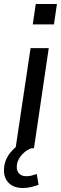

<svg xmlns="http://www.w3.org/2000/svg" viewBox="-39 -742 305 961"><path d="M39 0 114 -501H205L131 0ZM125 -620 140 -722H246L231 -620ZM76 199Q29 199 4 173Q-21 147 -19 104Q-17 58 14 20.5Q45 -17 90 -39L117 0Q95 9 79.5 23.5Q64 38 55 54.5Q46 71 45 90Q44 114 57 127Q70 140 93 140Q106 140 118.5 137Q131 134 145 129L154 183Q138 189 118 194Q98 199 76 199Z"/></svg>

Font: Nunitoga
Style: Medium Italic
Weight: 500
Italic angle: -9°
Designer: Vernon Adams
Foundry: Vernon Adams
Version: Version 1.0